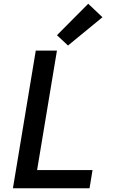

<svg xmlns="http://www.w3.org/2000/svg" viewBox="-20 -1005 616 1025"><path d="M49 0H458L474 -97H178L284 -735H171ZM343 -762 527 -913 451 -985 284 -817Z"/></svg>

Font: Iosevka Sparkle Semibold
Style: Italic
Weight: 600
Italic angle: -9°
Designer: Belleve Invis
Foundry: Belleve Invis
Version: Version 4.5.0; ttfautohint (v1.8.3)